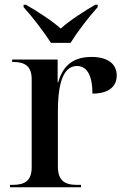

<svg xmlns="http://www.w3.org/2000/svg" viewBox="-20 -786 525 806"><path d="M194 -606H276C304 -651 352 -714 390 -756V-766H380C341 -744 270 -699 235 -666C199 -699 128 -744 89 -766H79V-756C117 -714 165 -651 194 -606ZM22 0H320V-10H302C251 -10 223 -29 223 -87V-317C223 -406 235 -509 303 -509C338 -509 368 -481 368 -393C438 -393 470 -424 470 -469C470 -518 432 -547 364 -547C273 -547 240 -495 224 -440H222V-536H31V-526H34C85 -526 113 -508 113 -453V-84C113 -28 85 -10 34 -10H22Z"/></svg>

Font: Noto Serif Display Medium
Style: Regular
Weight: 500
Designer: Monotype Design Team
Foundry: Monotype Imaging Inc.
Version: Version 2.009